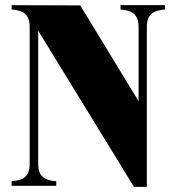

<svg xmlns="http://www.w3.org/2000/svg" viewBox="-20 -720 679 744"><path d="M447 -700V-683C482 -680 517 -672 517 -616V-328L291 -699L25 -700V-683C59 -680 94 -673 95 -619V-84C95 -29 60 -20 25 -18V0H198V-18C163 -20 128 -29 128 -84V-601L499 4H549V-616C549 -672 584 -680 619 -683V-700Z"/></svg>

Font: Sprat Condesed
Style: Bold
Weight: 700
Width: 3
Designer: Ethan Nakache
Foundry: Collletttivo
Version: Version 2.000;Glyphs 3.2 (3217)